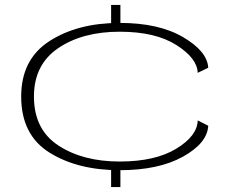

<svg xmlns="http://www.w3.org/2000/svg" viewBox="-20 -725 938 775"><path d="M428.5 -623H466V-705H428.5ZM428.5 30H466V-53.5H428.5ZM463 -38Q620.5 -38 718.8 -92.8Q817 -147.5 820.5 -217.5L778 -239Q776.5 -176.5 691.5 -124.8Q606.5 -73 463 -73Q315 -73 216 -137.5Q117 -202 117 -335.5Q117 -464 214.8 -530.5Q312.5 -597 463 -597Q607.5 -597 692 -543.2Q776.5 -489.5 778 -431L820.5 -451.5Q817 -517.5 719.2 -575Q621.5 -632.5 463 -632.5Q293.5 -632.5 179.5 -559Q65.5 -485.5 65.5 -335.5Q65.5 -180.5 179.5 -109.2Q293.5 -38 463 -38Z"/></svg>

Font: Anybody ExtraExpanded ExtraLight
Style: Regular
Weight: 250
Width: 8
Version: Version 1.113;gftools[0.9.25]